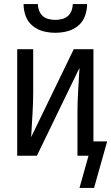

<svg xmlns="http://www.w3.org/2000/svg" viewBox="-20 -760 543 937"><path d="M250 -600Q220 -600 191 -607.5Q162 -615 139 -634Q116 -653 105.5 -681.5Q95 -710 95 -740H165Q165 -724 171 -708Q177 -692 189 -681.5Q201 -671 217.5 -667Q234 -663 250 -663Q266 -663 282.5 -667Q299 -671 311 -681.5Q323 -692 329 -708Q335 -724 335 -740H405Q405 -710 394.5 -681.5Q384 -653 361 -634Q338 -615 309 -607.5Q280 -600 250 -600ZM368 157 412 0H358V-208Q358 -263 361.5 -318Q365 -373 368 -429L160 0H64V-520H142V-312Q142 -257 138.5 -202Q135 -147 132 -91L340 -520H436V-70H503L439 157Z"/></svg>

Font: Iosevka srxl
Style: Regular
Weight: 400
Monospace: yes
Designer: Belleve Invis
Foundry: Belleve Invis
Version: Version 33.0.1; ttfautohint (v1.8.3)